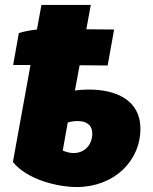

<svg xmlns="http://www.w3.org/2000/svg" viewBox="-20 -740 617 774"><path d="M56 -607 33 -478H103L32 -87C90 -15 214 14 289 14C438 14 546 -89 546 -221C546 -338 446 -379 338 -379C320 -379 302 -378 282 -375L301 -477L414 -476L440 -621L328 -622L346 -720H147L129 -621C100 -618 73 -612 56 -607ZM233 -133 253 -246C265 -250 280 -252 293 -252C331 -252 352 -234 352 -202C352 -154 319 -123 277 -123C264 -123 249 -126 233 -133Z"/></svg>

Font: Fixel Display 20240404 Black
Style: Italic
Weight: 900
Italic angle: -10°
Designer: AlfaBravo + MacPaw
Foundry: Kyrylo Tkachov, Marchela Mozhyna, Serhii Makarenko, Maria Weinstein, Zakhar Kryvoshyya
Version: Version 1.211;Glyphs 3.2 (3225)